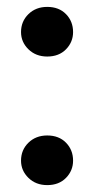

<svg xmlns="http://www.w3.org/2000/svg" viewBox="-20 -532 276 557"><path d="M117 5Q84 5 62.5 -16Q41 -37 41 -66Q41 -97 62.5 -118Q84 -139 117 -139Q151 -139 171.5 -118Q192 -97 192 -66Q192 -37 171.5 -16Q151 5 117 5ZM117 -368Q84 -368 62.5 -389Q41 -410 41 -439Q41 -470 62.5 -491Q84 -512 117 -512Q151 -512 171.5 -491Q192 -470 192 -439Q192 -410 171.5 -389Q151 -368 117 -368Z"/></svg>

Font: DM Sans 20pt SemiBold
Style: Regular
Weight: 600
Version: Version 4.004;gftools[0.9.30]